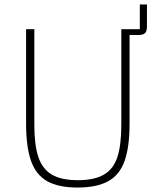

<svg xmlns="http://www.w3.org/2000/svg" viewBox="-20 -829 698 861"><path d="M97 -698H134V-268Q134 -179 152 -125Q170 -71 212.5 -46Q255 -21 329 -21Q403 -21 446 -46Q489 -71 506.5 -125Q524 -179 524 -268V-698H607V-809H639V-709Q639 -697 635.5 -688.5Q632 -680 623.5 -676Q615 -672 602 -672H546L561 -686V-274Q561 -171 539 -108Q517 -45 465.5 -16.5Q414 12 328 12Q242 12 191.5 -16.5Q141 -45 119 -108Q97 -171 97 -274Z"/></svg>

Font: IBM Plex Sans ExtraLight
Style: Regular
Weight: 250
Designer: Mike Abbink, Paul van der Laan, Pieter van Rosmalen
Foundry: Bold Monday
Version: Version 3.201